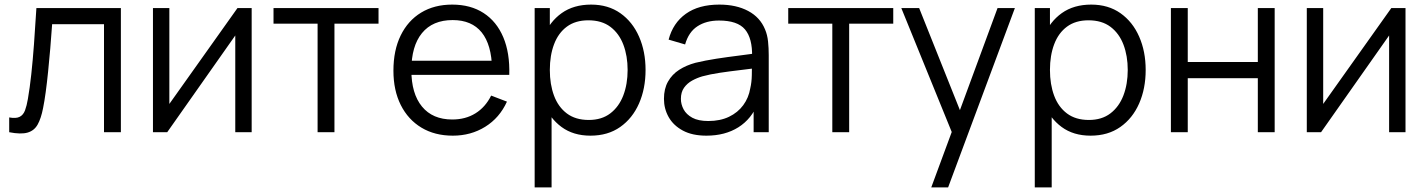

<svg xmlns="http://www.w3.org/2000/svg" viewBox="-20 -575 6202 835"><path d="M20 0V-64.3Q50.2 -58.8 65.8 -67.1Q81.5 -75.3 88.9 -95.2Q96.3 -115.2 101.3 -144.7Q109.7 -193.3 116.1 -252.3Q122.5 -311.3 127.8 -382.8Q133.2 -454.2 138.3 -540H505.7V0H432.3V-469.7H206.7Q203 -416.7 198.6 -364.2Q194.2 -311.7 189.2 -263.4Q184.3 -215.2 178.8 -174.6Q173.3 -134 167.3 -104.7Q158.7 -60.2 143.8 -33.5Q129 -6.8 100 1.6Q71 10 20 0Z M1012.8 -540H1074.5V0H1003.2V-420.7L707.2 0H645.2V-540H716.5V-123Z M1434.5 0H1361.2V-472H1169.5V-540H1626.2V-472H1434.5Z M1949.3 15Q1870.7 15 1812.8 -19.9Q1754.8 -54.8 1722.9 -118.4Q1691 -182 1691 -267.7Q1691 -356.2 1722.5 -420.7Q1754 -485.2 1811.3 -520.1Q1868.7 -555 1946.7 -555Q2026.7 -555 2083.2 -518.3Q2139.7 -481.7 2168.7 -413.2Q2197.7 -344.7 2194.8 -249.3H2120V-275.3Q2118 -380.5 2074.8 -434.1Q2031.5 -487.7 1948.7 -487.7Q1861.5 -487.7 1815.2 -431.1Q1769 -374.5 1769 -270Q1769 -167.8 1815.2 -111.6Q1861.5 -55.3 1946.7 -55.3Q2004.7 -55.3 2047.8 -82.2Q2091 -109 2116 -159.3L2184.7 -133Q2152.5 -62.3 2090.2 -23.7Q2028 15 1949.3 15ZM2155.7 -249.3H1743V-311H2155.7Z M2547.8 15Q2473.3 15 2422 -22.8Q2370.7 -60.7 2344.1 -125.3Q2317.5 -190 2317.5 -270.7Q2317.5 -352.3 2344.2 -416.7Q2370.8 -481 2422.8 -518Q2474.8 -555 2550.8 -555Q2625 -555 2678 -517.5Q2731 -480 2759.2 -415.6Q2787.5 -351.2 2787.5 -270.7Q2787.5 -189.7 2759.1 -125Q2730.7 -60.3 2677.2 -22.7Q2623.7 15 2547.8 15ZM2378.8 240H2305.2V-540H2371.2V-133.3H2378.8ZM2540.5 -53.3Q2596.8 -53.3 2634.3 -82Q2671.8 -110.7 2690.7 -159.9Q2709.5 -209.2 2709.5 -270.7Q2709.5 -331.7 2691 -380.6Q2672.5 -429.5 2634.8 -458.1Q2597 -486.7 2538.8 -486.7Q2482.7 -486.7 2445.4 -459.2Q2408.2 -431.7 2389.7 -382.8Q2371.2 -334 2371.2 -270.7Q2371.2 -208 2389.5 -158.8Q2407.8 -109.7 2445.4 -81.5Q2483 -53.3 2540.5 -53.3Z M3052.2 15Q2990.8 15 2949.8 -7.1Q2908.7 -29.2 2888.1 -65.6Q2867.5 -102 2867.5 -145Q2867.5 -189.2 2885.2 -220.3Q2902.8 -251.5 2933.8 -271.4Q2964.7 -291.3 3004.8 -302Q3046.2 -312 3095.8 -319.7Q3145.5 -327.3 3193.3 -333.2Q3241.2 -339.2 3277.2 -344.3L3250.8 -328.7Q3252.5 -408.3 3220 -447Q3187.5 -485.7 3106.8 -485.7Q3051.5 -485.7 3013.2 -460.7Q2974.8 -435.7 2959.5 -381.7L2887.8 -402.7Q2906.7 -475 2962.7 -515Q3018.7 -555 3108.2 -555Q3182 -555 3233.8 -527.3Q3285.7 -499.7 3307.2 -447Q3317.2 -423.7 3320.2 -394.7Q3323.2 -365.7 3323.2 -335.3V0H3257.5V-135.7L3276.5 -127.3Q3249 -57.8 3191.1 -21.4Q3133.2 15 3052.2 15ZM3060.5 -48.7Q3112 -48.7 3150.4 -67.1Q3188.8 -85.5 3212.4 -117.7Q3236 -149.8 3242.8 -190.7Q3249 -216.7 3249.6 -247.8Q3250.2 -278.8 3250.2 -294.7L3278.2 -280Q3240.3 -275 3196.7 -269.9Q3153 -264.8 3110.7 -258.5Q3068.3 -252.2 3034.5 -243Q3011.5 -236.3 2990.1 -224.6Q2968.7 -212.8 2954.9 -193.5Q2941.2 -174.2 2941.2 -145Q2941.2 -121.5 2952.9 -99.4Q2964.7 -77.3 2990.8 -63Q3017 -48.7 3060.5 -48.7Z M3673 0H3599.7V-472H3408V-540H3864.7V-472H3673Z M4103.3 240H4030L4134.7 -43.3L4136 40.7L3899.7 -540H3977.3L4171.3 -54.3H4139.3L4318.3 -540H4393.7Z M4722.8 15Q4648.3 15 4597 -22.8Q4545.7 -60.7 4519.1 -125.3Q4492.5 -190 4492.5 -270.7Q4492.5 -352.3 4519.2 -416.7Q4545.8 -481 4597.8 -518Q4649.8 -555 4725.8 -555Q4800 -555 4853 -517.5Q4906 -480 4934.2 -415.6Q4962.5 -351.2 4962.5 -270.7Q4962.5 -189.7 4934.1 -125Q4905.7 -60.3 4852.2 -22.7Q4798.7 15 4722.8 15ZM4553.8 240H4480.2V-540H4546.2V-133.3H4553.8ZM4715.5 -53.3Q4771.8 -53.3 4809.3 -82Q4846.8 -110.7 4865.7 -159.9Q4884.5 -209.2 4884.5 -270.7Q4884.5 -331.7 4866 -380.6Q4847.5 -429.5 4809.8 -458.1Q4772 -486.7 4713.8 -486.7Q4657.7 -486.7 4620.4 -459.2Q4583.2 -431.7 4564.7 -382.8Q4546.2 -334 4546.2 -270.7Q4546.2 -208 4564.5 -158.8Q4582.8 -109.7 4620.4 -81.5Q4658 -53.3 4715.5 -53.3Z M5145.5 0H5072.2V-540H5145.5V-305.3H5450.2V-540H5523.5V0H5450.2V-235H5145.5Z M6030.8 -540H6092.5V0H6021.2V-420.7L5725.2 0H5663.2V-540H5734.5V-123Z"/></svg>

Font: Manrope Variable Light
Style: Regular
Weight: 200
Designer: Mikhail Sharanda
Foundry: Mikhail Sharanda
Version: Version 4.505